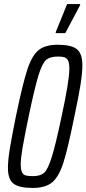

<svg xmlns="http://www.w3.org/2000/svg" viewBox="-20 -916 425 944"><path d="M19 -91Q19 -129 28.5 -186.5Q38 -244 58 -343Q91 -502 113.5 -571.5Q136 -641 168.5 -668.5Q201 -696 264 -696Q330 -696 357.5 -674.5Q385 -653 385 -596Q385 -557 375.5 -497.5Q366 -438 346 -345Q314 -186 292 -117Q270 -48 237 -20Q204 8 141 8Q74 8 46.5 -13Q19 -34 19 -91ZM283 -344Q321 -520 321 -578Q321 -605 315 -617.5Q309 -630 297.5 -634Q286 -638 265 -638Q227 -638 207.5 -622Q188 -606 169.5 -546.5Q151 -487 121 -344Q100 -243 91 -190Q82 -137 82 -109Q82 -82 88 -69.5Q94 -57 106 -53.5Q118 -50 141 -50Q178 -50 196.5 -66Q215 -82 234 -142Q253 -202 283 -344ZM254 -753V-758L310 -896H374V-891L301 -753Z"/></svg>

Font: Saira Ultra Condensed
Style: Italic
Weight: 400
Width: 1
Italic angle: -12°
Designer: Hector Gatti with collaboration of the Omnibus-Type team
Foundry: Omnibus-Type
Version: Version 1.001; ttfautohint (v1.8)